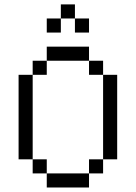

<svg xmlns="http://www.w3.org/2000/svg" viewBox="-20 -832 602 852"><path d="M62.5 -500V-125H125V-500ZM125 -62.5H187.5V-125H125ZM125 -500H187.5V-562.5H125ZM187.5 0H375V-62.5H187.5ZM187.5 -562.5H375V-625H187.5ZM187.5 -687.5H250V-750H187.5ZM250 -750H312.5V-812.5H250ZM312.5 -687.5H375V-750H312.5ZM375 -62.5H437.5V-125H375ZM375 -500H437.5V-562.5H375ZM437.5 -125H500V-500H437.5Z"/></svg>

Font: ChillMoonMono
Style: Regular
Weight: 400
Designer: Warren2060
Foundry: ChillType
Version: Version 1.000;Glyphs 3.1.1 (3135)